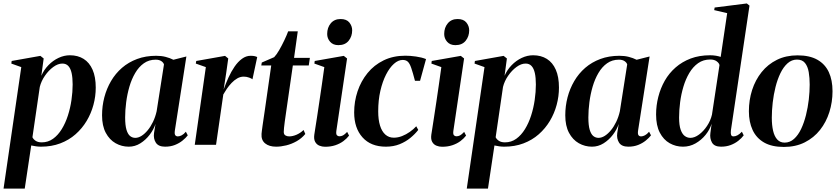

<svg xmlns="http://www.w3.org/2000/svg" viewBox="-34 -837 4852 1110"><path d="M-13.5 253.5 89 -449 31.5 -469.5 33.5 -484.5 199.5 -514 218.5 -499 205 -399Q220 -433.5 246 -460.2Q272 -487 304.2 -502.2Q336.5 -517.5 370 -517.5Q416 -517.5 449.5 -496.5Q483 -475.5 501.2 -434Q519.5 -392.5 519.5 -330.5Q519.5 -280 506.2 -230.8Q493 -181.5 467 -138Q441 -94.5 402.8 -60.8Q364.5 -27 314.2 -8Q264 11 203 11Q189 11 174.5 9Q160 7 146.5 4L109 253.5ZM153.5 -43.5Q159.5 -31 172.8 -22.5Q186 -14 207.5 -14Q244 -14 272.8 -34.8Q301.5 -55.5 323 -90.5Q344.5 -125.5 358.5 -169Q372.5 -212.5 379.2 -259Q386 -305.5 386 -348.5Q386 -388 380 -414.8Q374 -441.5 361 -455.5Q348 -469.5 326.5 -469.5Q301 -469.5 274 -449.8Q247 -430 225.8 -399.2Q204.5 -368.5 196 -334.5Z M977 -83Q974 -63 979 -55.8Q984 -48.5 994.5 -48.5Q1004.5 -48.5 1016.5 -54.8Q1028.5 -61 1040.5 -75.5L1051.5 -54.5Q1040.5 -40 1021.5 -24.5Q1002.5 -9 977.2 1Q952 11 920.5 11Q882 11 867 -12.2Q852 -35.5 856.5 -68L865 -120.5Q854.5 -88.5 831.5 -58.2Q808.5 -28 777.5 -8.5Q746.5 11 710.5 11Q669.5 11 634.2 -9Q599 -29 577.5 -69.2Q556 -109.5 556 -170.5Q556 -224 569.2 -274.5Q582.5 -325 608 -368.5Q633.5 -412 671.2 -444.8Q709 -477.5 758.8 -496Q808.5 -514.5 869 -514.5Q899 -514.5 923.2 -508.2Q947.5 -502 968.5 -491.5L1043.5 -510.5ZM914 -464.5Q911 -475 898.8 -483.5Q886.5 -492 866 -492Q827 -492 797.8 -471.2Q768.5 -450.5 747.8 -415.2Q727 -380 714.2 -336.2Q701.5 -292.5 695.5 -246.2Q689.5 -200 689.5 -158Q689.5 -112.5 697.2 -86.8Q705 -61 718.2 -50.5Q731.5 -40 748 -40Q766 -40 784.2 -51.5Q802.5 -63 819.8 -83.8Q837 -104.5 850.5 -132.5Q864 -160.5 871.5 -193.5Z M1092 0 1156 -449 1098 -469.5 1100.5 -484.5 1267 -514 1285.5 -499 1273.5 -413.5 1259 -319.5Q1271 -354 1286.8 -388.5Q1302.5 -423 1322 -451.5Q1341.5 -480 1365 -497.2Q1388.5 -514.5 1415 -514.5Q1430.5 -514.5 1439.8 -512Q1449 -509.5 1453 -507L1425.5 -378.5Q1422 -382.5 1406.8 -388.2Q1391.5 -394 1375 -394Q1355.5 -394 1337.8 -383.8Q1320 -373.5 1304.8 -357.5Q1289.5 -341.5 1277.5 -323.8Q1265.5 -306 1257 -291L1215 0Z M1619 -181Q1615 -154 1612.2 -133.2Q1609.5 -112.5 1608 -98.2Q1606.5 -84 1606.5 -74.5Q1606.5 -60 1615.8 -54.2Q1625 -48.5 1637.5 -48.5Q1658 -48.5 1680.5 -58.2Q1703 -68 1721 -85.5L1731 -62.5Q1710 -37 1680.8 -20.5Q1651.5 -4 1620.5 3.5Q1589.5 11 1562.5 11Q1522 11 1498.8 -8Q1475.5 -27 1478 -63Q1478.5 -69.5 1480 -81.5Q1481.5 -93.5 1483.8 -109.8Q1486 -126 1489.2 -147Q1492.5 -168 1496 -193L1534 -458.5H1476.5L1479.5 -475.5L1551 -506.5Q1565 -521 1580.5 -548Q1596 -575 1610 -604.5Q1624 -634 1632 -656H1687.5L1666 -502.5H1757.5L1751 -458.5H1659Z M1845.5 11.5Q1828 11.5 1812.2 5Q1796.5 -1.5 1788 -17Q1779.5 -32.5 1783 -58Q1784 -65 1788.2 -91.8Q1792.5 -118.5 1798.8 -159.2Q1805 -200 1812.2 -248.8Q1819.5 -297.5 1827 -349.2Q1834.5 -401 1841 -449L1783.5 -469.5L1785.5 -484.5L1953.5 -514L1972.5 -499L1910.5 -80.5Q1908 -61.5 1913.8 -55.2Q1919.5 -49 1928 -49Q1939 -49 1949 -54.2Q1959 -59.5 1973 -74.5L1984 -53Q1971 -36 1951.2 -21.2Q1931.5 -6.5 1905 2.5Q1878.5 11.5 1845.5 11.5ZM1922.5 -576Q1891.5 -576 1874.5 -595.5Q1857.5 -615 1857.5 -640.5Q1857.5 -677.5 1878.2 -702.2Q1899 -727 1935 -727Q1969.5 -727 1985.8 -706.8Q2002 -686.5 2002 -662Q2002 -626.5 1981.5 -601.2Q1961 -576 1922.5 -576Z M2197 11Q2110 11 2061.8 -42.8Q2013.5 -96.5 2013.5 -187Q2013.5 -250.5 2033.2 -309.2Q2053 -368 2090.8 -414.5Q2128.5 -461 2183.8 -488Q2239 -515 2309.5 -515Q2337.5 -515 2371 -510.2Q2404.5 -505.5 2429 -495.5L2394.5 -370H2365Q2352.5 -418 2343.5 -444.2Q2334.5 -470.5 2323.5 -480.5Q2312.5 -490.5 2294 -490.5Q2268.5 -490.5 2243.5 -468.2Q2218.5 -446 2198 -406Q2177.5 -366 2165 -312Q2152.5 -258 2152.5 -193.5Q2152.5 -145 2163 -111Q2173.5 -77 2193.8 -59Q2214 -41 2242.5 -41Q2266.5 -41 2290.2 -50.2Q2314 -59.5 2335.2 -74.5Q2356.5 -89.5 2372.5 -107L2384 -86Q2365.5 -62 2338.5 -39.8Q2311.5 -17.5 2276 -3.2Q2240.5 11 2197 11Z M2522 11.5Q2504.5 11.5 2488.8 5Q2473 -1.5 2464.5 -17Q2456 -32.5 2459.5 -58Q2460.5 -65 2464.8 -91.8Q2469 -118.5 2475.2 -159.2Q2481.5 -200 2488.8 -248.8Q2496 -297.5 2503.5 -349.2Q2511 -401 2517.5 -449L2460 -469.5L2462 -484.5L2630 -514L2649 -499L2587 -80.5Q2584.5 -61.5 2590.2 -55.2Q2596 -49 2604.5 -49Q2615.5 -49 2625.5 -54.2Q2635.5 -59.5 2649.5 -74.5L2660.5 -53Q2647.5 -36 2627.8 -21.2Q2608 -6.5 2581.5 2.5Q2555 11.5 2522 11.5ZM2599 -576Q2568 -576 2551 -595.5Q2534 -615 2534 -640.5Q2534 -677.5 2554.8 -702.2Q2575.5 -727 2611.5 -727Q2646 -727 2662.2 -706.8Q2678.5 -686.5 2678.5 -662Q2678.5 -626.5 2658 -601.2Q2637.5 -576 2599 -576Z M2664.5 253.5 2767 -449 2709.5 -469.5 2711.5 -484.5 2877.5 -514 2896.5 -499 2883 -399Q2898 -433.5 2924 -460.2Q2950 -487 2982.2 -502.2Q3014.5 -517.5 3048 -517.5Q3094 -517.5 3127.5 -496.5Q3161 -475.5 3179.2 -434Q3197.5 -392.5 3197.5 -330.5Q3197.5 -280 3184.2 -230.8Q3171 -181.5 3145 -138Q3119 -94.5 3080.8 -60.8Q3042.5 -27 2992.2 -8Q2942 11 2881 11Q2867 11 2852.5 9Q2838 7 2824.5 4L2787 253.5ZM2831.5 -43.5Q2837.5 -31 2850.8 -22.5Q2864 -14 2885.5 -14Q2922 -14 2950.8 -34.8Q2979.5 -55.5 3001 -90.5Q3022.5 -125.5 3036.5 -169Q3050.5 -212.5 3057.2 -259Q3064 -305.5 3064 -348.5Q3064 -388 3058 -414.8Q3052 -441.5 3039 -455.5Q3026 -469.5 3004.5 -469.5Q2979 -469.5 2952 -449.8Q2925 -430 2903.8 -399.2Q2882.5 -368.5 2874 -334.5Z M3655 -83Q3652 -63 3657 -55.8Q3662 -48.5 3672.5 -48.5Q3682.5 -48.5 3694.5 -54.8Q3706.5 -61 3718.5 -75.5L3729.5 -54.5Q3718.5 -40 3699.5 -24.5Q3680.5 -9 3655.2 1Q3630 11 3598.5 11Q3560 11 3545 -12.2Q3530 -35.5 3534.5 -68L3543 -120.5Q3532.5 -88.5 3509.5 -58.2Q3486.5 -28 3455.5 -8.5Q3424.5 11 3388.5 11Q3347.5 11 3312.2 -9Q3277 -29 3255.5 -69.2Q3234 -109.5 3234 -170.5Q3234 -224 3247.2 -274.5Q3260.5 -325 3286 -368.5Q3311.5 -412 3349.2 -444.8Q3387 -477.5 3436.8 -496Q3486.5 -514.5 3547 -514.5Q3577 -514.5 3601.2 -508.2Q3625.5 -502 3646.5 -491.5L3721.5 -510.5ZM3592 -464.5Q3589 -475 3576.8 -483.5Q3564.5 -492 3544 -492Q3505 -492 3475.8 -471.2Q3446.5 -450.5 3425.8 -415.2Q3405 -380 3392.2 -336.2Q3379.5 -292.5 3373.5 -246.2Q3367.5 -200 3367.5 -158Q3367.5 -112.5 3375.2 -86.8Q3383 -61 3396.2 -50.5Q3409.5 -40 3426 -40Q3444 -40 3462.2 -51.5Q3480.5 -63 3497.8 -83.8Q3515 -104.5 3528.5 -132.5Q3542 -160.5 3549.5 -193.5Z M4191.5 -83Q4189.5 -65.5 4192.8 -57Q4196 -48.5 4206.5 -48.5Q4217.5 -48.5 4229.8 -55Q4242 -61.5 4255 -75.5L4265.5 -54.5Q4253.5 -38 4234 -22.8Q4214.5 -7.5 4189.5 1.8Q4164.5 11 4134.5 11Q4095.5 11 4082 -13.2Q4068.5 -37.5 4073 -68.5L4080 -121.5Q4069.5 -87.5 4045 -57.2Q4020.5 -27 3987 -8Q3953.5 11 3914.5 11Q3873 11 3837.5 -9Q3802 -29 3780.5 -70.2Q3759 -111.5 3759 -175Q3759 -227 3771.8 -277Q3784.5 -327 3809.2 -370.5Q3834 -414 3871.8 -447Q3909.5 -480 3959.2 -498.8Q4009 -517.5 4071.5 -517.5Q4089 -517.5 4105.2 -514.8Q4121.5 -512 4132.5 -508L4170 -761L4095 -778.5L4097.5 -793.5L4283.5 -817L4299 -804.5ZM4125.5 -460.5Q4123.5 -472 4109.5 -482.5Q4095.5 -493 4072 -493Q4032 -493 4002 -471.8Q3972 -450.5 3951 -415Q3930 -379.5 3917 -336Q3904 -292.5 3898 -246.2Q3892 -200 3892 -157.5Q3892 -112.5 3901.2 -86.8Q3910.5 -61 3925.2 -50.5Q3940 -40 3957 -40Q3981.5 -40 4007.2 -59Q4033 -78 4053.5 -108.8Q4074 -139.5 4082 -174Z M4577 -517Q4646.5 -517 4691.2 -491.8Q4736 -466.5 4757.5 -420.2Q4779 -374 4779 -309.5Q4779 -247 4760.8 -189Q4742.5 -131 4706.8 -85.8Q4671 -40.5 4618.5 -14Q4566 12.5 4497.5 12.5Q4428 12.5 4383.2 -13.2Q4338.5 -39 4317 -85.5Q4295.5 -132 4295.5 -194Q4295.5 -258.5 4314.2 -316.8Q4333 -375 4369.2 -420.2Q4405.5 -465.5 4457.8 -491.2Q4510 -517 4577 -517ZM4573.5 -492.5Q4543 -492.5 4519 -471Q4495 -449.5 4477.8 -413.8Q4460.5 -378 4449.5 -334Q4438.5 -290 4433.2 -243.8Q4428 -197.5 4428 -156.5Q4428 -113.5 4435.5 -81Q4443 -48.5 4459.5 -30.5Q4476 -12.5 4502 -12.5Q4532.5 -12.5 4556.5 -34Q4580.5 -55.5 4597.5 -91.5Q4614.5 -127.5 4625.5 -171.5Q4636.5 -215.5 4641.8 -261.2Q4647 -307 4647 -348Q4647 -387 4641.5 -419.8Q4636 -452.5 4620.2 -472.5Q4604.5 -492.5 4573.5 -492.5Z"/></svg>

Font: Merriweather 144pt SemiBold
Style: Italic
Weight: 600
Italic angle: -7.8°
Version: Version 2.101